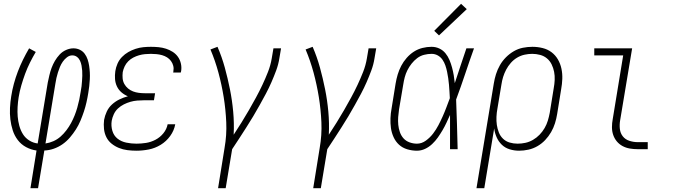

<svg xmlns="http://www.w3.org/2000/svg" viewBox="-20 -784 3540 1009"><path d="M140 205 172 7Q143 3 117 -11Q91 -25 73.5 -48Q56 -71 47 -99Q38 -127 34.5 -156.5Q31 -186 32.5 -217Q34 -248 39 -278Q44 -311 53 -344Q62 -377 74 -408.5Q86 -440 101 -470.5Q116 -501 133 -530L168 -511Q152 -484 137.5 -455Q123 -426 112 -396Q101 -366 92 -335Q83 -304 78 -273Q74 -248 72.5 -222Q71 -196 73 -171.5Q75 -147 81.5 -123Q88 -99 100.5 -79Q113 -59 133.5 -46Q154 -33 178 -30L231 -350Q235 -369 239.5 -388.5Q244 -408 251 -427Q258 -446 268.5 -464Q279 -482 293.5 -497.5Q308 -513 327.5 -521.5Q347 -530 366 -530Q384 -530 399.5 -522.5Q415 -515 425 -501.5Q435 -488 440.5 -471.5Q446 -455 448.5 -438Q451 -421 452 -403.5Q453 -386 452 -367.5Q451 -349 449 -331Q447 -313 444 -296Q440 -271 434.5 -246.5Q429 -222 421 -198Q413 -174 403 -150Q393 -126 379 -104Q365 -82 347.5 -61.5Q330 -41 308.5 -26Q287 -11 262.5 -2.5Q238 6 213 7L180 205ZM219 -30Q240 -33 260.5 -42Q281 -51 298 -66Q315 -81 329 -99.5Q343 -118 353.5 -137.5Q364 -157 372 -177Q380 -197 386 -218Q392 -239 396.5 -260Q401 -281 404 -302Q407 -316 408.5 -330Q410 -344 411 -358Q412 -372 412.5 -385.5Q413 -399 412 -412.5Q411 -426 408.5 -439.5Q406 -453 400.5 -465Q395 -477 384.5 -485Q374 -493 360 -493Q345 -493 332 -483Q319 -473 310 -460Q301 -447 295 -432.5Q289 -418 284.5 -403.5Q280 -389 276.5 -374Q273 -359 271 -344Z M697 8Q673 8 649.5 5Q626 2 605 -6.5Q584 -15 566.5 -29Q549 -43 539 -63Q529 -83 526.5 -106.5Q524 -130 527 -154Q531 -176 541 -197.5Q551 -219 568.5 -235Q586 -251 607.5 -261.5Q629 -272 652 -278Q633 -286 618 -299Q603 -312 594.5 -330Q586 -348 584.5 -368.5Q583 -389 586 -410Q589 -430 597.5 -449.5Q606 -469 621 -484.5Q636 -500 654.5 -510.5Q673 -521 693 -527.5Q713 -534 733 -536Q753 -538 773 -538Q794 -538 814 -536Q834 -534 852.5 -528Q871 -522 887.5 -511.5Q904 -501 915 -485.5Q926 -470 930.5 -450.5Q935 -431 932 -411Q931 -409 931 -407Q931 -405 930 -403H890Q891 -405 891 -406Q891 -407 891 -409Q894 -424 890.5 -438Q887 -452 878.5 -463.5Q870 -475 858 -482.5Q846 -490 832 -494Q818 -498 803 -499.5Q788 -501 773 -501Q758 -501 742 -499.5Q726 -498 710.5 -493.5Q695 -489 680.5 -481.5Q666 -474 654 -462Q642 -450 635 -435Q628 -420 625 -405Q623 -388 624.5 -372Q626 -356 633.5 -342.5Q641 -329 653 -319Q665 -309 679.5 -303.5Q694 -298 710 -296Q726 -294 742 -294H795L789 -257H736Q719 -257 701 -255.5Q683 -254 665.5 -249Q648 -244 631 -235.5Q614 -227 600 -214Q586 -201 578 -183.5Q570 -166 567 -149Q563 -122 570.5 -96.5Q578 -71 597.5 -55.5Q617 -40 643.5 -34.5Q670 -29 697 -29Q722 -29 747.5 -33Q773 -37 797 -49.5Q821 -62 838.5 -83.5Q856 -105 861 -131H901Q895 -98 874.5 -69.5Q854 -41 824.5 -23Q795 -5 762 1.5Q729 8 697 8Z M1126 205 1160 -6Q1172 -74 1169 -141.5Q1166 -209 1155.5 -274Q1145 -339 1128 -402Q1111 -465 1086 -524L1123 -538Q1146 -485 1161.5 -428.5Q1177 -372 1188.5 -314.5Q1200 -257 1205.5 -197Q1211 -137 1208 -76Q1229 -108 1249 -140Q1269 -172 1288 -205Q1307 -238 1325 -271Q1343 -304 1359 -338Q1375 -372 1388.5 -406.5Q1402 -441 1408 -477L1417 -530H1457L1448 -477Q1443 -445 1431.5 -414Q1420 -383 1406.5 -352Q1393 -321 1377 -291Q1361 -261 1344.5 -231.5Q1328 -202 1310.5 -172.5Q1293 -143 1274.5 -114.5Q1256 -86 1237.5 -57Q1219 -28 1200 0L1166 205Z M1626 205 1660 -6Q1672 -74 1669 -141.5Q1666 -209 1655.5 -274Q1645 -339 1628 -402Q1611 -465 1586 -524L1623 -538Q1646 -485 1661.5 -428.5Q1677 -372 1688.5 -314.5Q1700 -257 1705.5 -197Q1711 -137 1708 -76Q1729 -108 1749 -140Q1769 -172 1788 -205Q1807 -238 1825 -271Q1843 -304 1859 -338Q1875 -372 1888.5 -406.5Q1902 -441 1908 -477L1917 -530H1957L1948 -477Q1943 -445 1931.5 -414Q1920 -383 1906.5 -352Q1893 -321 1877 -291Q1861 -261 1844.5 -231.5Q1828 -202 1810.5 -172.5Q1793 -143 1774.5 -114.5Q1756 -86 1737.5 -57Q1719 -28 1700 0L1666 205Z M2171 8Q2145 8 2120 0.5Q2095 -7 2077 -23.5Q2059 -40 2048.5 -63Q2038 -86 2034.5 -111Q2031 -136 2032 -162.5Q2033 -189 2038 -215L2059 -345Q2063 -369 2070 -392.5Q2077 -416 2088.5 -438Q2100 -460 2117 -479.5Q2134 -499 2155 -512.5Q2176 -526 2200 -532Q2224 -538 2248 -538Q2270 -538 2289 -529Q2308 -520 2321 -504Q2334 -488 2342 -469Q2350 -450 2355.5 -429.5Q2361 -409 2364.5 -388.5Q2368 -368 2370 -347Q2385 -392 2400 -438Q2415 -484 2431 -530H2471Q2447 -463 2424.5 -395.5Q2402 -328 2377 -261Q2380 -196 2381.5 -130.5Q2383 -65 2385 0H2345Q2345 -45 2345 -90Q2345 -135 2345 -180Q2336 -160 2326.5 -139.5Q2317 -119 2305.5 -99.5Q2294 -80 2281 -61.5Q2268 -43 2251 -27Q2234 -11 2213.5 -1.5Q2193 8 2171 8ZM2171 -29Q2196 -29 2218 -45Q2240 -61 2256 -82Q2272 -103 2284 -126Q2296 -149 2306.5 -172.5Q2317 -196 2326 -220Q2335 -244 2344 -268Q2343 -286 2342 -303.5Q2341 -321 2339.5 -338.5Q2338 -356 2335.5 -373Q2333 -390 2329.5 -407Q2326 -424 2320.5 -440Q2315 -456 2305.5 -470Q2296 -484 2281 -492.5Q2266 -501 2248 -501Q2229 -501 2209 -496Q2189 -491 2172.5 -478.5Q2156 -466 2143 -449.5Q2130 -433 2121 -415Q2112 -397 2107 -378Q2102 -359 2099 -339L2077 -209Q2074 -189 2072.5 -168.5Q2071 -148 2073 -128Q2075 -108 2081.5 -89.5Q2088 -71 2100.5 -57Q2113 -43 2132 -36Q2151 -29 2171 -29ZM2287 -598 2262 -622 2403 -764 2433 -736Z M2484 205 2575 -345Q2579 -370 2586.5 -394Q2594 -418 2607 -441Q2620 -464 2639 -483Q2658 -502 2680.5 -515Q2703 -528 2728 -533Q2753 -538 2778 -538Q2805 -538 2831.5 -531.5Q2858 -525 2878.5 -509.5Q2899 -494 2912 -471.5Q2925 -449 2930.5 -423Q2936 -397 2935 -369.5Q2934 -342 2929 -315L2908 -185Q2904 -160 2896.5 -136Q2889 -112 2876 -89.5Q2863 -67 2845 -48Q2827 -29 2804.5 -16Q2782 -3 2757 2.5Q2732 8 2708 8Q2682 8 2658 0.5Q2634 -7 2617 -23.5Q2600 -40 2590 -62.5Q2580 -85 2577 -109L2525 205ZM2700 -29Q2721 -29 2741.5 -33.5Q2762 -38 2781 -49Q2800 -60 2815.5 -76Q2831 -92 2842 -111Q2853 -130 2859 -150Q2865 -170 2869 -191L2890 -321Q2894 -342 2895 -364Q2896 -386 2892 -406.5Q2888 -427 2879 -445.5Q2870 -464 2854.5 -477Q2839 -490 2818.5 -495.5Q2798 -501 2777 -501Q2757 -501 2736.5 -496.5Q2716 -492 2697.5 -481Q2679 -470 2664.5 -453.5Q2650 -437 2640 -418Q2630 -399 2624 -379.5Q2618 -360 2615 -339L2594 -213Q2590 -192 2589 -170Q2588 -148 2591 -127.5Q2594 -107 2601.5 -88Q2609 -69 2623.5 -55Q2638 -41 2658 -35Q2678 -29 2700 -29Z M3331 0Q3310 0 3289.5 -3.5Q3269 -7 3251.5 -16.5Q3234 -26 3221.5 -41Q3209 -56 3202.5 -75Q3196 -94 3196 -115.5Q3196 -137 3200 -158L3255 -493H3103V-530H3302L3239 -152Q3235 -129 3237.5 -106.5Q3240 -84 3253 -67.5Q3266 -51 3287.5 -44Q3309 -37 3331 -37H3384V0Z"/></svg>

Font: Iosevka Slab XLtObl
Style: Regular
Weight: 200
Italic angle: -9°
Monospace: yes
Designer: Belleve Invis
Foundry: Belleve Invis
Version: Version 11.1.1; ttfautohint (v1.8.3)